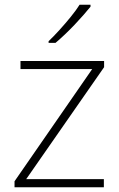

<svg xmlns="http://www.w3.org/2000/svg" viewBox="-20 -786 499 806"><path d="M416 0H41V-25L367 -496H66V-530H417V-504L90 -34H416ZM360 -758Q347 -742 330 -722.5Q313 -703 293 -682Q273 -661 252.5 -641.5Q232 -622 213 -606H184V-613Q205 -633 230 -660.5Q255 -688 278 -716.5Q301 -745 314 -766H360Z"/></svg>

Font: Noto Sans Cham ExtraLight
Style: Regular
Weight: 250
Version: Version 2.002